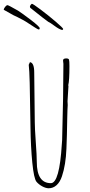

<svg xmlns="http://www.w3.org/2000/svg" viewBox="-68 -990 479 1025"><path d="M102.5 -969.7Q100.6 -969.7 96.2 -964.4Q91.8 -959 91.8 -954.6Q91.8 -948.2 98.1 -944.8Q169.9 -887.2 189 -874Q200.2 -869.1 223.6 -851.6Q248.5 -833 265.1 -829.6L269.5 -835Q268.1 -841.3 229.2 -874.5Q190.4 -907.7 149.2 -938.7Q107.9 -969.7 102.5 -969.7ZM28.3 -933.1Q-22.9 -962.4 -27.8 -962.4Q-33.2 -962.4 -40 -954.1Q-46.9 -945.8 -48.3 -938L3.9 -908.7Q20 -901.9 57.6 -881.8Q59.1 -881.3 70.8 -874L82 -866.7Q99.1 -855 118.2 -843.3Q134.8 -832.5 138.7 -832.5Q144 -832.5 144 -839.8Q144 -847.2 96.7 -883.8Q44.9 -922.9 28.3 -933.1ZM262.7 -48.8Q283.2 -109.4 286.6 -195.8Q289.6 -262.7 291 -360.8Q292 -410.6 293.5 -429.2Q293.5 -435.1 293 -439.5Q292.5 -443.8 292.5 -449.2Q292.5 -458.5 294.9 -488.8Q297.4 -519 297.4 -528.8Q297.4 -532.2 296.4 -535.2Q302.7 -559.1 302.7 -637.2Q302.7 -664.6 300.3 -671.9Q297.4 -678.2 285.6 -678.2Q268.6 -678.2 268.6 -667L269.5 -658.2L270.5 -648.9Q270.5 -486.8 263.7 -242.2L262.2 -221.7Q249.5 -12.2 203.6 -12.2Q128.4 -12.2 128.4 -126Q128.4 -157.7 123 -231.9Q117.7 -306.2 117.7 -337.9L114.7 -603Q114.7 -655.3 91.8 -658.2L85.4 -644Q88.9 -617.7 90.6 -547.4Q92.3 -477.1 94.2 -343.3L94.7 -311Q96.2 -204.6 104.5 -121.1Q112.8 -37.6 126.5 -20Q138.2 -5.9 156.7 4.4Q175.3 14.6 191.4 15.1Q215.8 15.1 234.1 -1.5Q252.4 -18.1 262.7 -48.8Z"/></svg>

Font: Amatica SC
Style: Regular
Weight: 400
Version: Version 2.000